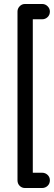

<svg xmlns="http://www.w3.org/2000/svg" viewBox="-20 -847 271 966"><path d="M191 22Q208 22 219.5 33Q231 44 231 60Q231 77 219.5 88Q208 99 191 99H106Q90 99 79 88Q68 77 68 60V-789Q68 -804 79 -815.5Q90 -827 106 -827H192Q208 -827 219.5 -815.5Q231 -804 231 -789Q231 -772 219.5 -761Q208 -750 192 -750H145V22Z"/></svg>

Font: VDS Compensated
Style: Light
Weight: 300
Designer: artmaker
Foundry: artmaker
Version: Version 1.000 2012 initial release